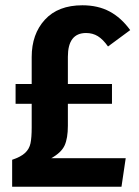

<svg xmlns="http://www.w3.org/2000/svg" viewBox="-20 -707 526 727"><path d="M174 -108H456L440 0H26V-102Q59 -113 75 -128Q91 -143 95.5 -164.5Q100 -186 100 -224V-314H39V-389H100V-491Q100 -578 150 -632.5Q200 -687 292 -687Q351 -687 395 -663.5Q439 -640 473 -593L389 -531Q370 -558 350.5 -570Q331 -582 306 -582Q237 -582 237 -492V-389H404V-314H237V-231Q237 -183 224.5 -156Q212 -129 174 -108Z"/></svg>

Font: Fira Sans Condensed SemiBold
Style: Regular
Weight: 600
Width: 3
Designer: bBox Type GmbH & Carrois Corporate GbR & Edenspiekermann AG
Foundry: bBox Type GmbH & Carrois Corporate GbR & Edenspiekermann AG
Version: Version 4.301